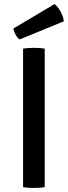

<svg xmlns="http://www.w3.org/2000/svg" viewBox="-20 -923 335 947"><path d="M93.8 -683Q105.5 -685.2 120.2 -686.1Q134.8 -687.1 146.6 -687.1Q159.4 -687.1 173.6 -686.1Q187.9 -685.2 200.5 -683V0Q187.9 2.2 173.6 3.1Q159.4 4.1 146.6 4.1Q134.8 4.1 120.2 3.1Q105.5 2.2 93.8 0ZM249 -903Q259.1 -895.6 268.9 -882Q278.7 -868.5 285.8 -851.6Q292.9 -834.7 295 -818L77.4 -728.6Q65 -736.4 56.6 -752.4Q48.1 -768.5 46.2 -782.4Z"/></svg>

Font: Signika SC
Style: Regular
Weight: 300
Designer: Anna Giedryś
Foundry: Anna Giedryś
Version: Version 2.000